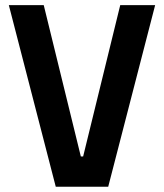

<svg xmlns="http://www.w3.org/2000/svg" viewBox="-20 -713 626 733"><path d="M192.9 0H393.1L572.3 -693.4H439L297.4 -115.7H288.6L147 -693.4H13.7Z"/></svg>

Font: CaskaydiaCove Nerd Font
Style: Bold
Weight: 700
Designer: Aaron Bell
Foundry: Saja Typeworks
Version: Version 2111.1;Nerd Fonts 2.3.0